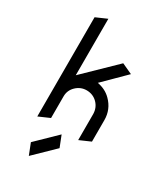

<svg xmlns="http://www.w3.org/2000/svg" viewBox="-233 -841 1028 1179"><g transform="rotate(30 281.0 -251.0)"><path d="M141.6 156.2 281.2 20.5 312.5 100.1 172.9 235.8ZM280.3 -291Q237.3 -291 205.6 -260.3Q174.8 -230.5 174.8 -188V-185.1V-34.2L96.7 0V-703.6L174.8 -737.8V-337.4L390.6 -546.9L464.8 -512.7L315.4 -364.7Q373.5 -354 410.6 -316.4Q464.8 -262.7 464.8 -186.5V-34.2L386.7 0V-185.1Q385.7 -230 355.5 -260.3Q325.2 -290.5 280.3 -291Z"/></g></svg>

Font: NovaMono
Style: Regular
Weight: 400
Monospace: yes
Version: Version 1.2